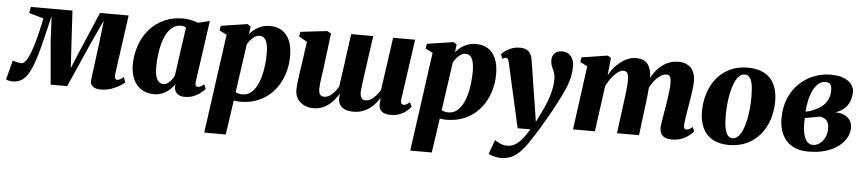

<svg xmlns="http://www.w3.org/2000/svg" viewBox="-73 -841 6208 1381"><g transform="rotate(5 3031.0 -150.0)"><path d="M653 10.5Q619.5 10.5 598.2 -5.8Q577 -22 582 -56.5L616 -316L635.5 -485.5L559.5 -322.5L414 7H294.5L267 -309.5L258.5 -485.5Q243.5 -423 229.2 -362.8Q215 -302.5 200.8 -248.5Q186.5 -194.5 171.2 -149.8Q156 -105 139 -74Q117 -32 87.8 -12Q58.5 8 19 8Q12 8 1.8 6.2Q-8.5 4.5 -17.2 2Q-26 -0.5 -28 -3L8 -142Q13.5 -139.5 26.2 -136Q39 -132.5 52.5 -130.2Q66 -128 72.5 -128Q76 -128 79.8 -129.5Q83.5 -131 87.8 -134Q92 -137 96.5 -141.8Q101 -146.5 105 -152.5Q121 -175 135.2 -213.2Q149.5 -251.5 162 -296.5Q174.5 -341.5 184.5 -385.5Q194.5 -429.5 201 -463L95.5 -493L104 -537.5H404.5L422 -231L428.5 -124L472.5 -231L603 -537.5H810L751 -112.5Q749 -96 750.8 -86.2Q752.5 -76.5 757.2 -72.8Q762 -69 767 -69Q778.5 -69 791 -76.2Q803.5 -83.5 813.5 -93.5L828 -56.5Q820.5 -48 796 -32Q771.5 -16 734.8 -2.8Q698 10.5 653 10.5Z M1332.5 -104Q1330 -85 1335 -77.2Q1340 -69.5 1350.5 -69.5Q1359 -69.5 1369.2 -74.2Q1379.5 -79 1395 -92L1408.5 -60.5Q1399.5 -48.5 1379.2 -31.8Q1359 -15 1329.2 -2.2Q1299.5 10.5 1262 10.5Q1226 10.5 1206.5 -8Q1187 -26.5 1186.5 -55.5L1189 -75.5Q1176 -55.5 1154.5 -35.5Q1133 -15.5 1104.5 -2.5Q1076 10.5 1040.5 10.5Q986.5 10.5 948.5 -14.5Q910.5 -39.5 890.5 -84Q870.5 -128.5 870.5 -185.5Q870.5 -242.5 884.5 -296.2Q898.5 -350 925.8 -396Q953 -442 993.2 -476.5Q1033.5 -511 1086 -530.5Q1138.5 -550 1202 -550Q1232 -550 1261.8 -543.5Q1291.5 -537 1313 -529L1395.5 -549ZM1228.5 -487Q1222.5 -491 1213.5 -494Q1204.5 -497 1193 -497Q1158 -497 1132 -477.5Q1106 -458 1088.2 -424.8Q1070.5 -391.5 1059.8 -350.5Q1049 -309.5 1044.5 -266Q1040 -222.5 1040 -182.5Q1040 -143 1048 -117.2Q1056 -91.5 1070.2 -79.5Q1084.5 -67.5 1103 -67.5Q1113.5 -67.5 1124 -72.8Q1134.5 -78 1144.5 -87.2Q1154.5 -96.5 1163.2 -109Q1172 -121.5 1179 -135.5Z M1425 254 1524 -460.5 1471 -487.5 1477 -521.5 1668 -550.5 1691 -536 1684 -479Q1699 -498.5 1720.8 -514.8Q1742.5 -531 1769.8 -541Q1797 -551 1829 -551Q1880.5 -551 1917 -528Q1953.5 -505 1973 -459.5Q1992.5 -414 1992.5 -346.5Q1992.5 -289 1978 -235.8Q1963.5 -182.5 1936 -137.8Q1908.5 -93 1868.2 -59.5Q1828 -26 1776.5 -7.8Q1725 10.5 1663 10.5Q1652 10.5 1640 9.2Q1628 8 1616.5 6L1580.5 254ZM1625 -55.5Q1634 -50 1646 -46.8Q1658 -43.5 1674 -43.5Q1707 -43.5 1731.8 -61.8Q1756.5 -80 1774 -111.2Q1791.5 -142.5 1802.5 -182.5Q1813.5 -222.5 1818.5 -267Q1823.5 -311.5 1823.5 -354.5Q1823.5 -389 1817.5 -416Q1811.5 -443 1798 -458.5Q1784.5 -474 1762.5 -474Q1743.5 -474 1726.5 -463.2Q1709.5 -452.5 1696.2 -436.2Q1683 -420 1674.5 -404Z M2240.5 -288Q2237.5 -267 2234.2 -244.5Q2231 -222 2228.2 -200.8Q2225.5 -179.5 2223.8 -162.2Q2222 -145 2222 -135Q2222 -105 2231.2 -91.5Q2240.5 -78 2262.5 -78Q2281.5 -78 2299.8 -89Q2318 -100 2334.2 -119Q2350.5 -138 2363 -160Q2368.5 -198.5 2374.5 -240.2Q2380.5 -282 2386 -320.5Q2390.5 -356 2395.8 -394.8Q2401 -433.5 2406.5 -471.8Q2412 -510 2416.5 -543.5H2576Q2569 -496 2561.5 -443Q2554 -390 2546.8 -338.8Q2539.5 -287.5 2533.8 -244.2Q2528 -201 2524.5 -172.5Q2521 -144 2521 -136.5Q2521 -105.5 2530.8 -91.8Q2540.5 -78 2562 -78Q2581.5 -78 2600.5 -90.2Q2619.5 -102.5 2636.2 -122Q2653 -141.5 2665.5 -163.5L2719 -543.5H2878L2815.5 -104Q2814 -85 2820.2 -77.2Q2826.5 -69.5 2836 -69.5Q2845.5 -69.5 2854.8 -74.2Q2864 -79 2881 -91.5L2894 -61Q2885.5 -48 2866.2 -31.2Q2847 -14.5 2817.8 -2Q2788.5 10.5 2750 10.5Q2702 10.5 2680.5 -11.5Q2659 -33.5 2665.5 -75.5L2667 -105Q2654 -84 2636.2 -63.2Q2618.5 -42.5 2595.5 -25.8Q2572.5 -9 2543.8 1Q2515 11 2479.5 11Q2439.5 11 2414 -2Q2388.5 -15 2377.8 -37.8Q2367 -60.5 2371 -89L2372 -110.5Q2360 -89.5 2343.2 -68.2Q2326.5 -47 2304.2 -29Q2282 -11 2253.5 0Q2225 11 2189 11Q2157.5 11 2128 -1.8Q2098.5 -14.5 2079 -41Q2059.5 -67.5 2058.5 -108.5Q2058.5 -125 2060.5 -145.8Q2062.5 -166.5 2065.5 -189.2Q2068.5 -212 2071.8 -235.5Q2075 -259 2078.5 -280.5L2104 -460L2045 -494L2051 -528L2242.5 -550.5L2271.5 -535Z M2912.5 254 3011.5 -460.5 2958.5 -487.5 2964.5 -521.5 3155.5 -550.5 3178.5 -536 3171.5 -479Q3186.5 -498.5 3208.2 -514.8Q3230 -531 3257.2 -541Q3284.5 -551 3316.5 -551Q3368 -551 3404.5 -528Q3441 -505 3460.5 -459.5Q3480 -414 3480 -346.5Q3480 -289 3465.5 -235.8Q3451 -182.5 3423.5 -137.8Q3396 -93 3355.8 -59.5Q3315.5 -26 3264 -7.8Q3212.5 10.5 3150.5 10.5Q3139.5 10.5 3127.5 9.2Q3115.5 8 3104 6L3068 254ZM3112.5 -55.5Q3121.5 -50 3133.5 -46.8Q3145.5 -43.5 3161.5 -43.5Q3194.5 -43.5 3219.2 -61.8Q3244 -80 3261.5 -111.2Q3279 -142.5 3290 -182.5Q3301 -222.5 3306 -267Q3311 -311.5 3311 -354.5Q3311 -389 3305 -416Q3299 -443 3285.5 -458.5Q3272 -474 3250 -474Q3231 -474 3214 -463.2Q3197 -452.5 3183.8 -436.2Q3170.5 -420 3162 -404Z M3562.5 -443Q3559 -458.5 3553.8 -464.5Q3548.5 -470.5 3541.5 -470.5Q3534.5 -470.5 3528.2 -468.2Q3522 -466 3515 -461L3502 -494Q3510 -503.5 3528.8 -517.2Q3547.5 -531 3574.2 -541.5Q3601 -552 3633 -552Q3662.5 -552 3681.2 -543Q3700 -534 3710.5 -516.2Q3721 -498.5 3725 -472.5Q3731.5 -433.5 3738.2 -389.8Q3745 -346 3752.2 -300.2Q3759.5 -254.5 3766.5 -209.2Q3773.5 -164 3780.5 -122L3794.5 -30.5L3833.5 -110Q3849 -141.5 3861.5 -172.8Q3874 -204 3882.8 -233.8Q3891.5 -263.5 3896 -291.5Q3900.5 -319.5 3900.5 -345Q3900.5 -377 3892.2 -397.8Q3884 -418.5 3875.5 -437.8Q3867 -457 3867 -484.5Q3867 -513.5 3886.2 -532.8Q3905.5 -552 3939.5 -552Q3969.5 -552 3988.8 -537.5Q4008 -523 4017 -500.2Q4026 -477.5 4026 -453.5Q4026 -405 4015 -361.5Q4004 -318 3984.5 -275.2Q3965 -232.5 3940.5 -186Q3927 -159.5 3911 -130.2Q3895 -101 3877.5 -70.5Q3860 -40 3842 -10Q3824 20 3806 48.8Q3788 77.5 3771 103Q3738 155 3706.2 187.5Q3674.5 220 3641 235Q3607.5 250 3568.5 250Q3541.5 250 3515 243Q3488.5 236 3476.5 228.5L3514 125Q3524.5 135 3550.2 146.5Q3576 158 3603 158Q3636 158 3661.5 142.5Q3687 127 3710.8 97.8Q3734.5 68.5 3761 26.5H3668Z M4292.5 -536 4279.5 -409.5Q4293 -435.5 4313.5 -460.8Q4334 -486 4359.5 -506.2Q4385 -526.5 4414 -538.5Q4443 -550.5 4474.5 -550.5Q4512 -550.5 4536.8 -535Q4561.5 -519.5 4573.5 -487.5Q4585.5 -455.5 4585.5 -406.5Q4585.5 -398.5 4585 -388.5Q4584.5 -378.5 4583.2 -368Q4582 -357.5 4581 -348L4561 -360.5Q4577 -405.5 4599.2 -440.8Q4621.5 -476 4649.5 -500.5Q4677.5 -525 4710.2 -537.8Q4743 -550.5 4780 -550.5Q4835.5 -550.5 4868.5 -517.8Q4901.5 -485 4901.5 -416.5Q4901.5 -397 4898 -367.2Q4894.5 -337.5 4889.5 -305.8Q4884.5 -274 4880 -247Q4876 -222 4871.2 -194.2Q4866.5 -166.5 4863 -141Q4859.5 -115.5 4859 -98Q4859 -80 4864.8 -74.8Q4870.5 -69.5 4877.5 -69.5Q4886 -69.5 4896.2 -74.5Q4906.5 -79.5 4922 -92L4935 -61Q4927 -51.5 4907.2 -34.5Q4887.5 -17.5 4855.5 -3.5Q4823.5 10.5 4779 10.5Q4745.5 10.5 4726.5 0Q4707.5 -10.5 4699.8 -27.5Q4692 -44.5 4692 -64.5Q4692 -78 4695.8 -103.5Q4699.5 -129 4704.8 -159.2Q4710 -189.5 4714.5 -216.5Q4719 -245.5 4723.8 -277.2Q4728.5 -309 4732 -338.8Q4735.5 -368.5 4735 -391Q4735 -426 4727.2 -438.8Q4719.5 -451.5 4700 -451.5Q4682 -451.5 4661.8 -439.5Q4641.5 -427.5 4622.2 -405.5Q4603 -383.5 4587 -354.2Q4571 -325 4561 -290.5L4584.5 -382Q4584 -360.5 4582.2 -338Q4580.5 -315.5 4578.2 -292.8Q4576 -270 4573 -247L4542 0H4383L4411.5 -216.5Q4415.5 -245.5 4419.2 -276.8Q4423 -308 4425.8 -337.2Q4428.5 -366.5 4428 -389Q4427 -427 4418.2 -439.2Q4409.5 -451.5 4388 -451.5Q4374 -451.5 4357.8 -441.5Q4341.5 -431.5 4325.2 -414Q4309 -396.5 4294.2 -374.8Q4279.5 -353 4268.5 -330L4223.5 0H4065.5L4128 -460.5L4075.5 -487.5L4081.5 -521.5L4268 -550.5Z M5279 -552Q5351 -552 5399 -526.2Q5447 -500.5 5471.5 -451.2Q5496 -402 5496.5 -331.5Q5497 -261 5477 -198.2Q5457 -135.5 5418 -88Q5379 -40.5 5322.2 -13.2Q5265.5 14 5192.5 14Q5122.5 14 5075 -12.2Q5027.5 -38.5 5003.2 -88Q4979 -137.5 4978 -206.5Q4978 -278.5 4998 -341.2Q5018 -404 5056.8 -451.2Q5095.5 -498.5 5151.5 -525.2Q5207.5 -552 5279 -552ZM5263 -501Q5238 -501 5219.5 -481.2Q5201 -461.5 5187.8 -428.2Q5174.5 -395 5166.2 -354.8Q5158 -314.5 5154.5 -272.5Q5151 -230.5 5151 -193.5Q5151.5 -138 5158.5 -103.5Q5165.5 -69 5179 -52.8Q5192.5 -36.5 5212 -36.5Q5237 -36.5 5255.8 -56.5Q5274.5 -76.5 5287.5 -109.8Q5300.5 -143 5308.5 -183.5Q5316.5 -224 5320.2 -266.2Q5324 -308.5 5323.5 -346Q5323.5 -403.5 5316.5 -437.5Q5309.5 -471.5 5296.2 -486.2Q5283 -501 5263 -501Z M5764.5 11.5Q5707 11.5 5666.5 -6.2Q5626 -24 5600.8 -55.2Q5575.5 -86.5 5564 -126Q5552.5 -165.5 5552.5 -209.5Q5552.5 -294 5580.5 -358.2Q5608.5 -422.5 5655.2 -466Q5702 -509.5 5759.2 -531.5Q5816.5 -553.5 5875.5 -553.5Q5936 -553.5 5974 -537.8Q6012 -522 6030 -497Q6048 -472 6048 -444.5Q6048 -414 6038 -383.2Q6028 -352.5 6003.5 -327Q5979 -301.5 5935 -286.5Q5972.5 -286.5 5999.5 -274Q6026.5 -261.5 6041.5 -238.8Q6056.5 -216 6056.5 -184Q6056.5 -148.5 6037.8 -114Q6019 -79.5 5982.2 -51Q5945.5 -22.5 5890.8 -5.5Q5836 11.5 5764.5 11.5ZM5794 -39Q5818.5 -39 5841 -54.8Q5863.5 -70.5 5878 -98.5Q5892.5 -126.5 5893 -164Q5893 -194 5883.8 -211.2Q5874.5 -228.5 5859.8 -236.2Q5845 -244 5828.5 -246.5Q5819.5 -245 5809.2 -243Q5799 -241 5789 -239Q5779 -237 5768.5 -235.5Q5756 -233 5744 -231Q5732 -229 5720 -227Q5719 -217.5 5718.5 -206.2Q5718 -195 5718 -185Q5718 -147 5725.5 -113.8Q5733 -80.5 5749.8 -59.8Q5766.5 -39 5794 -39ZM5720.5 -273Q5735 -275 5748.8 -279Q5762.5 -283 5774.8 -288.2Q5787 -293.5 5796 -299Q5829 -314.5 5850 -336Q5871 -357.5 5881 -383.8Q5891 -410 5891 -439Q5891 -470 5880.8 -484Q5870.5 -498 5846.5 -498Q5818 -498 5795.8 -479.8Q5773.5 -461.5 5757.8 -430Q5742 -398.5 5732.5 -358Q5723 -317.5 5720.5 -273Z"/></g></svg>

Font: Merriweather 60pt Black
Style: Italic
Weight: 900
Italic angle: -7.8°
Version: Version 2.101